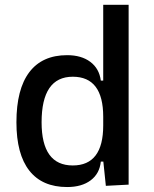

<svg xmlns="http://www.w3.org/2000/svg" viewBox="-20 -752 626 782"><path d="M253.4 9.8Q151.9 9.8 99.4 -57.1Q46.9 -124 46.9 -253.9Q46.9 -388.7 99.4 -458Q151.9 -527.3 253.4 -527.3Q311.5 -527.3 347.9 -500Q384.3 -472.7 390.6 -423.8H400.4V-732.4H503.9V0L411.1 4.9L400.9 -93.8H390.6Q385.7 -44.9 349.4 -17.6Q313 9.8 253.4 9.8ZM400.4 -241.2V-276.4Q400.4 -439.5 276.4 -439.5Q149.4 -439.5 149.4 -253.9Q149.4 -78.1 276.4 -78.1Q400.4 -78.1 400.4 -241.2Z"/></svg>

Font: CaskaydiaCove NFP
Style: Regular
Weight: 400
Designer: Aaron Bell
Foundry: Saja Typeworks
Version: Version 2111.001; VTT 6.35;Nerd Fonts 3.1.1